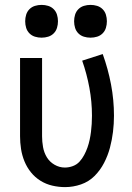

<svg xmlns="http://www.w3.org/2000/svg" viewBox="-20 -757 540 785"><path d="M246 8Q220 8 194 2Q168 -4 145.5 -18Q123 -32 106.5 -52.5Q90 -73 80 -97.5Q70 -122 66 -148Q62 -174 62 -200V-520H152V-200Q152 -178 156 -155.5Q160 -133 171.5 -114Q183 -95 203 -83.5Q223 -72 245 -72Q262 -72 278 -78Q294 -84 305 -96Q316 -108 324 -123Q332 -138 337.5 -153.5Q343 -169 346.5 -185.5Q350 -202 352 -218Q354 -234 355 -250.5Q356 -267 356 -284Q356 -341 345.5 -398Q335 -455 316 -509L400 -536Q422 -475 434 -411.5Q446 -348 446 -284Q446 -251 442 -218Q438 -185 429.5 -153Q421 -121 405.5 -91Q390 -61 366.5 -37.5Q343 -14 311 -3Q279 8 246 8ZM350 -603Q336 -603 323 -607Q310 -611 300.5 -620.5Q291 -630 287 -643Q283 -656 283 -670Q283 -684 287 -697Q291 -710 300.5 -719.5Q310 -729 323 -733Q336 -737 350 -737Q364 -737 377 -733Q390 -729 399.5 -719.5Q409 -710 413 -697Q417 -684 417 -670Q417 -656 413 -643Q409 -630 399.5 -620.5Q390 -611 377 -607Q364 -603 350 -603ZM150 -603Q136 -603 123 -607Q110 -611 100.5 -620.5Q91 -630 87 -643Q83 -656 83 -670Q83 -684 87 -697Q91 -710 100.5 -719.5Q110 -729 123 -733Q136 -737 150 -737Q164 -737 177 -733Q190 -729 199.5 -719.5Q209 -710 213 -697Q217 -684 217 -670Q217 -656 213 -643Q209 -630 199.5 -620.5Q190 -611 177 -607Q164 -603 150 -603Z"/></svg>

Font: Iosevka Curly Medium
Style: Regular
Weight: 500
Monospace: yes
Designer: Belleve Invis
Foundry: Belleve Invis
Version: Version 22.1.2; ttfautohint (v1.8.4)